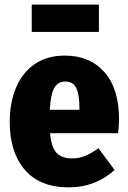

<svg xmlns="http://www.w3.org/2000/svg" viewBox="-20 -791 551 829"><path d="M490 -216H196Q202 -153 225 -130Q248 -107 292 -107Q320 -107 346.5 -117.5Q373 -128 405 -151L475 -57Q391 18 277 18Q152 18 87 -58Q22 -134 22 -264Q22 -347 49 -412Q76 -477 129.5 -514Q183 -551 260 -551Q368 -551 431 -479.5Q494 -408 494 -275Q494 -250 490 -216ZM323 -324Q323 -382 309.5 -410.5Q296 -439 262 -439Q231 -439 215 -412.5Q199 -386 195 -317H323ZM407 -653H117V-771H407Z"/></svg>

Font: Fira Sans Condensed ExtraBold
Style: Regular
Weight: 800
Width: 3
Designer: Carrois Corporate & Edenspiekermann AG
Foundry: Carrois Corporate GbR & Edenspiekermann AG
Version: Version 4.203